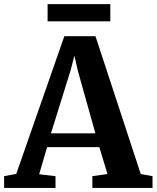

<svg xmlns="http://www.w3.org/2000/svg" viewBox="-35 -926 772 946"><path d="M45 -69 282 -747.5H435.5L658.5 -68.5L716.5 -58V0H420V-58L494.5 -68.5L454.5 -201H197L158 -67.5L238.5 -58V0H-14.5L-15 -58ZM435 -269 348.5 -577.5 331.5 -651.5 312 -576.5 216 -269ZM508.5 -905.5V-821H199.5V-905.5Z"/></svg>

Font: Merriweather 24pt
Style: Bold
Weight: 700
Designer: Eben Sorkin
Foundry: Eben Sorkin
Version: Version 2.100